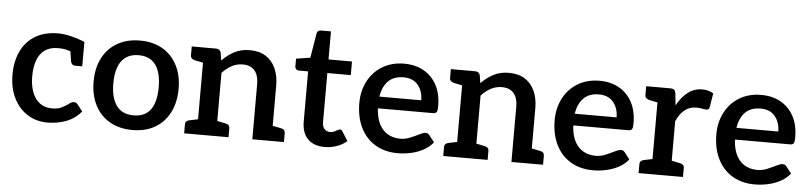

<svg xmlns="http://www.w3.org/2000/svg" viewBox="-42 -893 4743 1125"><g transform="rotate(5 2329.0 -331.0)"><path d="M258 7Q191 7 139.5 -25.5Q88 -58 58.5 -117.5Q29 -177 29 -257Q29 -333 57 -392.5Q85 -452 140 -485.5Q195 -519 275 -519Q310 -519 351.5 -509Q393 -499 432 -483V-417L373 -412Q353 -423 331.5 -428Q310 -433 282 -433Q235 -433 204.5 -411.5Q174 -390 159.5 -350Q145 -310 145 -257Q145 -174 179.5 -126Q214 -78 278 -78Q312 -78 335 -90Q358 -102 374 -114Q390 -126 402 -126Q408 -126 413.5 -123.5Q419 -121 423 -116L455 -75Q416 -30 364.5 -11.5Q313 7 258 7ZM353 -435 432 -417V-339H391Q379 -339 372.5 -345.5Q366 -352 364 -363Z M756 -519Q834 -519 889.5 -486.5Q945 -454 975.5 -395Q1006 -336 1006 -257Q1006 -177 975.5 -117.5Q945 -58 889.5 -25.5Q834 7 756 7Q680 7 623.5 -25.5Q567 -58 536.5 -117.5Q506 -177 506 -257Q506 -336 536.5 -395Q567 -454 623.5 -486.5Q680 -519 756 -519ZM756 -79Q824 -79 856.5 -124.5Q889 -170 889 -256Q889 -313 874.5 -352.5Q860 -392 830.5 -412.5Q801 -433 756 -433Q711 -433 681 -412Q651 -391 636.5 -351.5Q622 -312 622 -256Q622 -172 655 -125.5Q688 -79 756 -79Z M1135 0V-511H1204Q1227 -511 1233 -490L1240 -444Q1273 -478 1312 -498.5Q1351 -519 1402 -519Q1459 -519 1497 -494.5Q1535 -470 1554.5 -426.5Q1574 -383 1574 -326V0H1462V-326Q1462 -376 1438.5 -404Q1415 -432 1368 -432Q1334 -432 1304 -416Q1274 -400 1248 -372V0ZM1061 0V-52Q1061 -64 1067.5 -70.5Q1074 -77 1086 -79L1149 -92L1161 0ZM1222 0 1234 -92 1297 -79Q1309 -77 1315.5 -70.5Q1322 -64 1322 -52V0ZM1548 0 1560 -92 1624 -79Q1636 -77 1642 -70.5Q1648 -64 1648 -52V0ZM1161 -511 1149 -419 1086 -432Q1074 -435 1067.5 -441.5Q1061 -448 1061 -460V-511Z M1888 8Q1823 8 1788 -28Q1753 -64 1753 -130V-425H1698Q1689 -425 1682.5 -431Q1676 -437 1676 -448V-493L1759 -506L1783 -651Q1786 -670 1808 -670H1866V-505H2004V-425H1866V-137Q1866 -110 1879 -96Q1892 -82 1914 -82Q1925 -82 1935.5 -87Q1946 -92 1955 -97Q1964 -102 1970 -102Q1978 -102 1984 -92L2018 -38Q1993 -16 1958.5 -4Q1924 8 1888 8Z M2317 7Q2242 7 2185.5 -26.5Q2129 -60 2098.5 -122Q2068 -184 2068 -267Q2068 -338 2098 -395.5Q2128 -453 2183 -486Q2238 -519 2311 -519Q2377 -519 2426 -491Q2475 -463 2502.5 -411.5Q2530 -360 2530 -288Q2530 -264 2525 -254.5Q2520 -245 2503 -245H2180Q2180 -242 2180 -239Q2180 -236 2180 -233Q2187 -158 2225 -118.5Q2263 -79 2327 -79Q2355 -79 2383.5 -91Q2412 -103 2435 -114.5Q2458 -126 2471 -126Q2484 -126 2492 -116L2524 -75Q2500 -45 2465.5 -27Q2431 -9 2392.5 -1Q2354 7 2317 7ZM2182 -314H2428Q2428 -368 2398.5 -403.5Q2369 -439 2314 -439Q2256 -439 2223.5 -406Q2191 -373 2182 -314Z M2659 0V-511H2728Q2751 -511 2757 -490L2764 -444Q2797 -478 2836 -498.5Q2875 -519 2926 -519Q2983 -519 3021 -494.5Q3059 -470 3078.5 -426.5Q3098 -383 3098 -326V0H2986V-326Q2986 -376 2962.5 -404Q2939 -432 2892 -432Q2858 -432 2828 -416Q2798 -400 2772 -372V0ZM2585 0V-52Q2585 -64 2591.5 -70.5Q2598 -77 2610 -79L2673 -92L2685 0ZM2746 0 2758 -92 2821 -79Q2833 -77 2839.5 -70.5Q2846 -64 2846 -52V0ZM3072 0 3084 -92 3148 -79Q3160 -77 3166 -70.5Q3172 -64 3172 -52V0ZM2685 -511 2673 -419 2610 -432Q2598 -435 2591.5 -441.5Q2585 -448 2585 -460V-511Z M3466 7Q3391 7 3334.5 -26.5Q3278 -60 3247.5 -122Q3217 -184 3217 -267Q3217 -338 3247 -395.5Q3277 -453 3332 -486Q3387 -519 3460 -519Q3526 -519 3575 -491Q3624 -463 3651.5 -411.5Q3679 -360 3679 -288Q3679 -264 3674 -254.5Q3669 -245 3652 -245H3329Q3329 -242 3329 -239Q3329 -236 3329 -233Q3336 -158 3374 -118.5Q3412 -79 3476 -79Q3504 -79 3532.5 -91Q3561 -103 3584 -114.5Q3607 -126 3620 -126Q3633 -126 3641 -116L3673 -75Q3649 -45 3614.5 -27Q3580 -9 3541.5 -1Q3503 7 3466 7ZM3331 -314H3577Q3577 -368 3547.5 -403.5Q3518 -439 3463 -439Q3405 -439 3372.5 -406Q3340 -373 3331 -314Z M3808 0V-511H3874Q3892 -511 3899 -504.5Q3906 -498 3908 -482L3915 -414Q3942 -464 3979 -492.5Q4016 -521 4064 -521Q4084 -521 4100.5 -516Q4117 -511 4129 -503L4115 -419Q4113 -411 4108 -408Q4103 -405 4096 -405Q4090 -405 4071.5 -408.5Q4053 -412 4039 -412Q3998 -412 3969 -388.5Q3940 -365 3921 -321V0ZM3895 0 3907 -92 3970 -79Q3982 -77 3988.5 -70.5Q3995 -64 3995 -52V0ZM3734 0V-52Q3734 -64 3740.5 -70.5Q3747 -77 3759 -79L3822 -92L3834 0ZM3834 -511 3822 -419 3759 -432Q3747 -435 3740.5 -441.5Q3734 -448 3734 -460V-511Z M4417 7Q4342 7 4285.5 -26.5Q4229 -60 4198.5 -122Q4168 -184 4168 -267Q4168 -338 4198 -395.5Q4228 -453 4283 -486Q4338 -519 4411 -519Q4477 -519 4526 -491Q4575 -463 4602.5 -411.5Q4630 -360 4630 -288Q4630 -264 4625 -254.5Q4620 -245 4603 -245H4280Q4280 -242 4280 -239Q4280 -236 4280 -233Q4287 -158 4325 -118.5Q4363 -79 4427 -79Q4455 -79 4483.5 -91Q4512 -103 4535 -114.5Q4558 -126 4571 -126Q4584 -126 4592 -116L4624 -75Q4600 -45 4565.5 -27Q4531 -9 4492.5 -1Q4454 7 4417 7ZM4282 -314H4528Q4528 -368 4498.5 -403.5Q4469 -439 4414 -439Q4356 -439 4323.5 -406Q4291 -373 4282 -314Z"/></g></svg>

Font: Aleo SemiBold
Style: Regular
Weight: 600
Designer: Alessio Laiso
Foundry: Alessio Laiso
Version: Version 2.001;gftools[0.9.29]